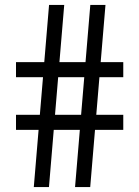

<svg xmlns="http://www.w3.org/2000/svg" viewBox="-20 -760 566 780"><path d="M284.9 0 346.9 -740H408.5L346.5 0ZM45 -232.3V-293.7H480.8V-232.3ZM117.3 0 179.3 -740H240.9L178.9 0ZM45 -446.3V-507.7H480.8V-446.3Z"/></svg>

Font: Encode Sans Condensed Thin
Style: Regular
Weight: 100
Width: 3
Designer: Multiple Designers
Foundry: Impallari Type
Version: Version 3.002